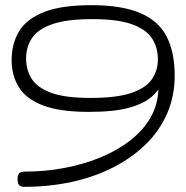

<svg xmlns="http://www.w3.org/2000/svg" viewBox="-20 -714 721 743"><path d="M73 9Q64 9 58.5 6Q53 3 50.5 -3.5Q48 -10 48 -21Q48 -32 51 -38.5Q54 -45 60.5 -47.5Q67 -50 78 -50Q153 -50 226.5 -63.5Q300 -77 365.5 -103.5Q431 -130 482 -169Q533 -208 562.5 -259Q592 -310 593 -372L610 -399Q598 -367 567.5 -340Q537 -313 479 -297Q421 -281 324 -281Q212 -281 146.5 -306Q81 -331 53 -376.5Q25 -422 25 -481Q25 -545 54 -593Q83 -641 150.5 -667.5Q218 -694 333 -694Q453 -694 524 -663Q595 -632 625.5 -571.5Q656 -511 656 -421Q656 -343 627.5 -276.5Q599 -210 546 -157.5Q493 -105 420.5 -67.5Q348 -30 260 -10.5Q172 9 73 9ZM330 -335Q431 -335 487.5 -354Q544 -373 567.5 -407Q591 -441 591 -484Q591 -530 568.5 -565Q546 -600 491 -620Q436 -640 337 -640Q238 -640 182.5 -620.5Q127 -601 104 -567Q81 -533 81 -487Q81 -443 103 -408.5Q125 -374 179 -354.5Q233 -335 330 -335Z"/></svg>

Font: Fredoka Expanded Light
Style: Regular
Weight: 300
Width: 7
Designer: Ben Nathan
Foundry: Milena B. Brandão, Ben Nathan
Version: Version 2.001